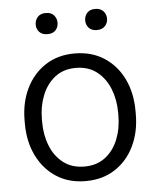

<svg xmlns="http://www.w3.org/2000/svg" viewBox="-52 -766 670 821"><g transform="rotate(-5 282.5 -355.5)"><path d="M44.9 -257.3V-271Q44.9 -347.7 74.2 -408Q103.5 -468.3 156.7 -503.2Q210 -538.1 282.2 -538.1Q355.5 -538.1 409.2 -503.2Q462.9 -468.3 491.9 -408Q521 -347.7 521 -271V-257.3Q521 -180.7 491.9 -120.4Q462.9 -60.1 409.4 -25.1Q356 9.8 283.2 9.8Q210.4 9.8 157 -25.1Q103.5 -60.1 74.2 -120.4Q44.9 -180.7 44.9 -257.3ZM119.1 -271V-257.3Q119.1 -202.1 137.7 -155.5Q156.2 -108.9 192.9 -80.8Q229.5 -52.7 283.2 -52.7Q336.4 -52.7 372.8 -80.8Q409.2 -108.9 427.7 -155.5Q446.3 -202.1 446.3 -257.3V-271Q446.3 -325.2 427.7 -372.1Q409.2 -418.9 372.6 -447.5Q335.9 -476.1 282.2 -476.1Q229 -476.1 192.6 -447.5Q156.2 -418.9 137.7 -372.1Q119.1 -325.2 119.1 -271ZM127.9 -675.3Q127.9 -694.3 140.1 -707.8Q152.3 -721.2 174.8 -721.2Q197.8 -721.2 209.7 -707.8Q221.7 -694.3 221.7 -675.3Q221.7 -656.2 209.7 -643.3Q197.8 -630.4 174.8 -630.4Q152.3 -630.4 140.1 -643.3Q127.9 -656.2 127.9 -675.3ZM340.3 -674.3Q340.3 -693.8 352.3 -707Q364.3 -720.2 386.7 -720.2Q409.2 -720.2 421.6 -707Q434.1 -693.8 434.1 -674.3Q434.1 -655.8 421.6 -642.6Q409.2 -629.4 386.7 -629.4Q364.3 -629.4 352.3 -642.6Q340.3 -655.8 340.3 -674.3Z"/></g></svg>

Font: Vazirmatn UI Light
Style: Regular
Weight: 300
Designer: Saber Rastikerdar
Foundry: Saber Rastikerdar
Version: Version 33.003